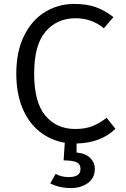

<svg xmlns="http://www.w3.org/2000/svg" viewBox="-20 -720 640 978"><path d="M463 140Q463 187 427.5 212.5Q392 238 341 238Q311 238 283.5 231.5Q256 225 236 214L263 166Q293 182 330 182Q390 182 390 141Q390 115 369 106Q348 97 304 97L310 7Q238 -5 182 -49.5Q126 -94 94.5 -169Q63 -244 63 -345Q63 -457 102.5 -537.5Q142 -618 209.5 -659Q277 -700 358 -700Q422 -700 468 -683.5Q514 -667 558 -633L509 -576Q448 -627 364 -627Q271 -627 212.5 -559.5Q154 -492 154 -345Q154 -199 211 -131Q268 -63 363 -63Q415 -63 452 -78Q489 -93 523 -120L568 -64Q494 8 370 11V57Q416 61 439.5 84.5Q463 108 463 140Z"/></svg>

Font: Fira Mono
Style: Regular
Weight: 400
Designer: Carrois Corporate & Edenspiekermann AG
Foundry: Carrois Corporate GbR & Edenspiekermann AG
Version: Version 3.206